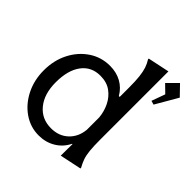

<svg xmlns="http://www.w3.org/2000/svg" viewBox="-207 -939 1112 1112"><g transform="rotate(45 349.5 -383.0)"><path d="M545 -221Q545 -167 548.5 -132.5Q552 -98 560.5 -74.5Q569 -51 582 -28V-22L449 6L450 -89H447Q423 -40 377.5 -13Q332 14 276 14Q208 14 152 -24.5Q96 -63 63 -128.5Q30 -194 30 -274Q30 -356 63.5 -421.5Q97 -487 154.5 -525.5Q212 -564 283 -564Q336 -564 377 -541.5Q418 -519 443 -476H450V-553Q450 -607 446 -641.5Q442 -676 434 -700Q426 -724 412 -746V-752L545 -780ZM450 -308Q446 -353 426.5 -393Q407 -433 372 -458.5Q337 -484 284 -484Q211 -484 169.5 -428.5Q128 -373 128 -274Q128 -179 174 -122.5Q220 -66 297 -66Q361 -66 402.5 -105Q444 -144 450 -207ZM640 -780 699 -719 620 -583 596 -590 626 -673 579 -719Z"/></g></svg>

Font: Faculty Glyphic
Style: Regular
Weight: 400
Designer: Koto Studio, Dylan Young
Foundry: Koto Studio
Version: Version 1.004; ttfautohint (v1.8.4.7-5d5b)